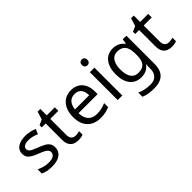

<svg xmlns="http://www.w3.org/2000/svg" viewBox="13 -1555 2613 2613"><g transform="rotate(-45 1319.0 -248.5)"><path d="M434 -148Q434 -96 408 -61Q382 -26 334 -8Q286 10 220 10Q164 10 123.5 1Q83 -8 52 -24V-104Q84 -88 129.5 -74.5Q175 -61 222 -61Q289 -61 319 -82.5Q349 -104 349 -140Q349 -160 338 -176Q327 -192 298.5 -208Q270 -224 217 -244Q165 -264 128 -284Q91 -304 71 -332Q51 -360 51 -404Q51 -472 106.5 -509Q162 -546 252 -546Q301 -546 343.5 -536.5Q386 -527 423 -510L393 -440Q359 -454 322 -464Q285 -474 246 -474Q192 -474 163.5 -456.5Q135 -439 135 -409Q135 -387 148 -371.5Q161 -356 191.5 -341.5Q222 -327 273 -307Q324 -288 360 -268Q396 -248 415 -219.5Q434 -191 434 -148Z M743 -62Q763 -62 784 -65.5Q805 -69 818 -73V-6Q804 1 778 5.5Q752 10 728 10Q686 10 650.5 -4.5Q615 -19 593 -55Q571 -91 571 -156V-468H495V-510L572 -545L607 -659H659V-536H814V-468H659V-158Q659 -109 682.5 -85.5Q706 -62 743 -62Z M1132 -546Q1201 -546 1250.5 -516Q1300 -486 1326.5 -431.5Q1353 -377 1353 -304V-251H986Q988 -160 1032.5 -112.5Q1077 -65 1157 -65Q1208 -65 1247.5 -74.5Q1287 -84 1329 -102V-25Q1288 -7 1248 1.5Q1208 10 1153 10Q1077 10 1018.5 -21Q960 -52 927.5 -113.5Q895 -175 895 -264Q895 -352 924.5 -415Q954 -478 1007.5 -512Q1061 -546 1132 -546ZM1131 -474Q1068 -474 1031.5 -433.5Q995 -393 988 -321H1261Q1261 -367 1247 -401Q1233 -435 1204.5 -454.5Q1176 -474 1131 -474Z M1577 -536V0H1489V-536ZM1534 -737Q1554 -737 1569.5 -723.5Q1585 -710 1585 -681Q1585 -653 1569.5 -639Q1554 -625 1534 -625Q1512 -625 1497 -639Q1482 -653 1482 -681Q1482 -710 1497 -723.5Q1512 -737 1534 -737Z M1937 -546Q1990 -546 2032.5 -526Q2075 -506 2105 -465H2110L2122 -536H2192V9Q2192 85 2166 136.5Q2140 188 2087 214Q2034 240 1952 240Q1894 240 1845.5 231.5Q1797 223 1759 206V125Q1797 145 1848 156Q1899 167 1957 167Q2026 167 2065.5 126.5Q2105 86 2105 16V-5Q2105 -17 2106 -39.5Q2107 -62 2108 -71H2104Q2076 -30 2034.5 -10Q1993 10 1938 10Q1834 10 1775.5 -63Q1717 -136 1717 -267Q1717 -395 1775.5 -470.5Q1834 -546 1937 -546ZM1949 -472Q1904 -472 1872.5 -448Q1841 -424 1824.5 -378Q1808 -332 1808 -266Q1808 -167 1844.5 -114.5Q1881 -62 1951 -62Q1992 -62 2021 -72.5Q2050 -83 2069 -105.5Q2088 -128 2097 -163Q2106 -198 2106 -246V-267Q2106 -340 2089.5 -385Q2073 -430 2038 -451Q2003 -472 1949 -472Z M2541 -62Q2561 -62 2582 -65.5Q2603 -69 2616 -73V-6Q2602 1 2576 5.5Q2550 10 2526 10Q2484 10 2448.5 -4.5Q2413 -19 2391 -55Q2369 -91 2369 -156V-468H2293V-510L2370 -545L2405 -659H2457V-536H2612V-468H2457V-158Q2457 -109 2480.5 -85.5Q2504 -62 2541 -62Z"/></g></svg>

Font: uoriya85
Style: Book
Weight: 400
Designer: Jelle Bosma - Monotype Design Team
Foundry: Monotype Imaging Inc.
Version: Version 2.003